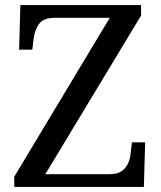

<svg xmlns="http://www.w3.org/2000/svg" viewBox="-20 -734 632 754"><path d="M36 0V-40L411 -664H194Q150 -664 133 -639.5Q116 -615 112 -582L107 -539H55L60 -714H534V-673L158 -50H410Q440 -50 457 -61.5Q474 -73 482.5 -91.5Q491 -110 493 -132L498 -175H550L545 0Z"/></svg>

Font: Noto Serif Sinhala
Style: Regular
Weight: 400
Designer: Jelle Bosma - Monotype Design Team
Foundry: Monotype Imaging Inc.
Version: Version 2.006